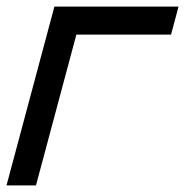

<svg xmlns="http://www.w3.org/2000/svg" viewBox="-22 -560 560 580"><path d="M-2.3 0H86.7L208.7 -455.5H494.7L517.3 -540H142.3Z"/></svg>

Font: Manrope
Style: MediumItalic
Weight: 500
Italic angle: -15°
Designer: Mikhail Sharanda
Foundry: Mikhail Sharanda
Version: Version 4.502;hotconv 1.0.109;makeotfexe 2.5.65596